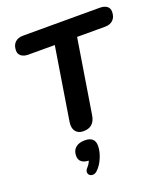

<svg xmlns="http://www.w3.org/2000/svg" viewBox="-167 -785 1023 1179"><g transform="rotate(-20 344.0 -195.0)"><path d="M211.3 -76.8 287.2 -549.3H115.7Q85.3 -549.3 68.4 -562.6Q51.6 -575.9 51.6 -598.6Q51.6 -632.5 70.7 -651.2Q89.9 -670 123.8 -670H623.8Q654.3 -670 671.1 -657.5Q687.9 -644.9 687.9 -621.5Q687.9 -587.6 668.8 -568.4Q649.6 -549.3 615.7 -549.3H433L354.9 -64.2Q342.7 8.4 272.9 8.4Q237.8 8.4 221.2 -14.3Q204.7 -36.9 211.3 -76.8ZM218.3 225.4Q230.5 212.3 237.2 197.4Q243.9 182.5 246.1 165.7L246.3 189.1Q212.6 189.1 195 175.5Q177.3 161.9 177.3 135.5Q177.3 100.4 199.4 82Q221.4 63.5 259.1 63.5Q291.8 63.5 308.5 78.1Q325.2 92.7 325.2 122Q325.2 159 308 199.7Q290.8 240.5 264 266.1Q247 282.1 228.9 279Q210.9 275.9 206 259.5Q201.1 243.1 218.3 225.4Z"/></g></svg>

Font: SN Pro Thin
Style: Italic
Weight: 200
Italic angle: -9°
Designer: Tobias Whetton
Foundry: Supernotes
Version: Version 1.003;Glyphs 3.3 (3324)